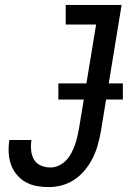

<svg xmlns="http://www.w3.org/2000/svg" viewBox="-20 -755 540 783"><path d="M179 8Q153 8 129 3.5Q105 -1 84.5 -12.5Q64 -24 48.5 -42.5Q33 -61 25 -83.5Q17 -106 15.5 -131Q14 -156 18 -181V-184H108V-182Q105 -162 107 -141.5Q109 -121 118.5 -104.5Q128 -88 146.5 -80Q165 -72 186 -72Q203 -72 219.5 -79.5Q236 -87 249 -100.5Q262 -114 270.5 -130Q279 -146 285 -162.5Q291 -179 295 -196Q299 -213 302 -230L372 -655H248V-735H476L391 -217Q386 -190 378.5 -163Q371 -136 358.5 -111Q346 -86 327.5 -63Q309 -40 285 -23.5Q261 -7 233 0.5Q205 8 179 8ZM481 -349H218V-415H481Z"/></svg>

Font: Iosevka Term Curly Md Obl
Style: Regular
Weight: 500
Italic angle: -9°
Designer: Belleve Invis
Foundry: Belleve Invis
Version: Version 32.3.0